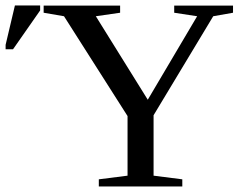

<svg xmlns="http://www.w3.org/2000/svg" viewBox="-53 -675 889 695"><path d="M502.9 -257.8V-39.1L606.9 -25.9V0H304.7V-25.9L408.7 -39.1V-254.9L178.7 -616.2L105 -628.9V-654.8H381.8V-628.9L293.9 -616.2L481.9 -314L660.6 -616.2L577.6 -628.9V-654.8H790.5V-628.9L718.8 -616.2ZM-32.7 -496.6V-512.7L1 -655.3H92.3V-637.2L-5.9 -496.6Z"/></svg>

Font: Liberation Serif
Style: Regular
Weight: 400
Designer: Steve Matteson
Foundry: Ascender Corporation
Version: Version 2.1.5